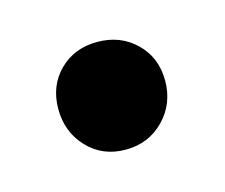

<svg xmlns="http://www.w3.org/2000/svg" viewBox="-38 -161 254 217"><g transform="rotate(-15 89.0 -53.0)"><path d="M26 -54Q26 -81 43.5 -98.5Q61 -116 88 -116Q115 -116 133 -98.5Q151 -81 151 -54Q151 -27 133 -8.5Q115 10 88 10Q61 10 43.5 -8.5Q26 -27 26 -54Z"/></g></svg>

Font: Moniqa ExtBd Paragraph
Style: Regular
Weight: 800
Designer: Rajesh Rajput
Foundry: Rajesh Rajput
Version: Version 1.000